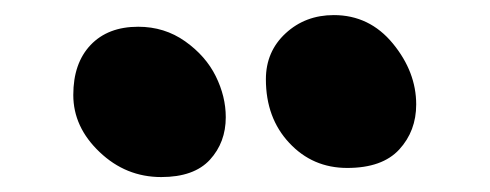

<svg xmlns="http://www.w3.org/2000/svg" viewBox="-20 -798 656 257"><path d="M444.8 -573.2Q398.4 -573.2 367.2 -606.7Q335.9 -640.1 335.9 -691.9Q335.9 -729 362.3 -753.4Q388.7 -777.8 426.8 -777.8Q474.6 -777.8 505.9 -739.7Q537.1 -701.7 537.1 -658.2Q537.1 -622.6 514.4 -597.9Q491.7 -573.2 444.8 -573.2ZM195.8 -561Q148.4 -561 113.3 -594.5Q78.1 -627.9 78.1 -670.9Q78.1 -713.4 101.3 -737.8Q124.5 -762.2 165 -762.2Q200.2 -762.2 227.8 -742.7Q255.4 -723.1 268.8 -696Q282.2 -668.9 282.2 -641.1Q282.2 -607.4 261 -584.2Q239.7 -561 195.8 -561Z"/></svg>

Font: Shantell Sans Irregular
Style: Regular
Weight: 800
Designer: Stephen Nixon, Anya Danilova, Shantell Martin
Foundry: Arrow Type
Version: Version 1.006;[9816181b4]